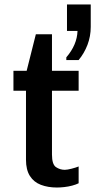

<svg xmlns="http://www.w3.org/2000/svg" viewBox="-20 -827 425 857"><path d="M234 10Q194 10 162.5 -2Q131 -14 113.5 -41.5Q96 -69 96 -114V-422H40V-511H99L140 -674H212V-511H331V-422H212V-137Q212 -93 230 -81Q248 -69 269 -69Q280 -69 299.5 -74Q319 -79 331 -84V-9Q319 -3 302 1.5Q285 6 267 8Q249 10 234 10ZM276 -559V-571Q300 -599 312.5 -628.5Q325 -658 326 -689H279V-807H385V-707Q385 -665 370.5 -627Q356 -589 331 -559Z"/></svg>

Font: Chivo Medium
Style: Regular
Weight: 500
Designer: Hector Gatti
Foundry: Omnibus-Type
Version: Version 2.002